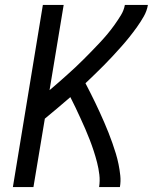

<svg xmlns="http://www.w3.org/2000/svg" viewBox="-20 -755 640 775"><path d="M32 0 153 -735H237L180 -391Q198 -406 215.5 -421.5Q233 -437 250.5 -452.5Q268 -468 285 -484Q302 -500 318.5 -516.5Q335 -533 351 -549.5Q367 -566 383 -583Q399 -600 414 -618Q429 -636 442.5 -655Q456 -674 468 -693.5Q480 -713 484 -735H577Q573 -711 560.5 -689Q548 -667 533 -646Q518 -625 502 -605Q486 -585 469 -566Q452 -547 434.5 -528Q417 -509 399 -491Q381 -473 362.5 -455Q344 -437 325 -419Q335 -400 345 -380Q355 -360 364.5 -340.5Q374 -321 383 -301Q392 -281 401 -260.5Q410 -240 418 -219.5Q426 -199 433.5 -178Q441 -157 447.5 -135.5Q454 -114 458.5 -92Q463 -70 465.5 -46.5Q468 -23 464 0H380Q384 -25 381 -50Q378 -75 372 -98.5Q366 -122 358.5 -145Q351 -168 342.5 -190Q334 -212 324.5 -234Q315 -256 305 -277.5Q295 -299 285 -320.5Q275 -342 264 -363Q238 -341 212.5 -319Q187 -297 161 -276L115 0Z"/></svg>

Font: Iosevka Curly Extended Oblique
Style: Regular
Weight: 400
Width: 7
Italic angle: -9°
Monospace: yes
Designer: Belleve Invis
Foundry: Belleve Invis
Version: Version 11.1.0; ttfautohint (v1.8.3)